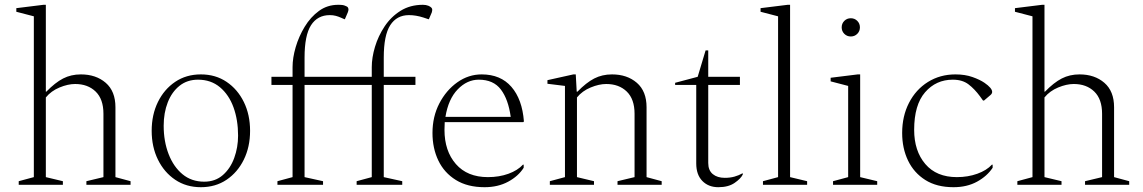

<svg xmlns="http://www.w3.org/2000/svg" viewBox="-20 -770 4763 800"><path d="M58 0V-15L121 -32V-702L48 -721V-736L161 -750H171V-388H173Q210 -426 243 -443Q276 -460 317 -460Q380 -460 420.5 -425Q461 -390 461 -323V-32L524 -15V0H340V-15L411 -32V-296Q411 -357 378.5 -388.5Q346 -420 293 -420Q263 -420 228 -405.5Q193 -391 171 -364V-32L242 -15V0Z M817 10Q756 10 710 -21Q664 -52 638 -105Q612 -158 612 -225Q612 -292 638 -345Q664 -398 710 -429Q756 -460 817 -460Q878 -460 924 -429Q970 -398 996 -345Q1022 -292 1022 -225Q1022 -158 996 -105Q970 -52 924 -21Q878 10 817 10ZM831 -13Q877 -13 908.5 -40.5Q940 -68 956 -112Q972 -156 972 -205Q972 -270 953 -322.5Q934 -375 896.5 -406.5Q859 -438 805 -438Q760 -438 728 -412.5Q696 -387 679 -343.5Q662 -300 662 -246Q662 -181 682.5 -128Q703 -75 740.5 -44Q778 -13 831 -13Z M1136 0V-15L1199 -32V-416H1111V-450H1199V-490Q1199 -529 1212 -573.5Q1225 -618 1249.5 -658.5Q1274 -699 1309 -724.5Q1344 -750 1389 -750Q1401 -750 1407.5 -749Q1414 -748 1418 -746Q1427 -743 1429.5 -739Q1432 -735 1432 -730Q1432 -726 1429 -718L1417 -690H1415L1399 -697Q1390 -701 1379 -704Q1368 -707 1354 -707Q1303 -707 1276 -665Q1249 -623 1249 -530V-450H1529V-490Q1529 -530 1542.5 -575Q1556 -620 1582.5 -660Q1609 -700 1649 -725Q1689 -750 1742 -750Q1755 -750 1765 -746Q1781 -739 1781 -730Q1781 -728 1780.5 -724.5Q1780 -721 1779 -718L1767 -690H1765L1744 -697Q1713 -707 1684 -707Q1633 -707 1606 -665Q1579 -623 1579 -530V-450H1711V-416H1579V-32L1656 -15V0H1466V-15L1529 -32V-416H1249V-32L1326 -15V0Z M1999 10Q1928 10 1879.5 -20Q1831 -50 1806.5 -101Q1782 -152 1782 -216Q1782 -284 1810.5 -339Q1839 -394 1885.5 -427Q1932 -460 1987 -460Q2066 -460 2111 -408Q2156 -356 2163 -264L2160 -261H1833Q1832 -246 1832 -229Q1832 -141 1879.5 -86.5Q1927 -32 2013 -32Q2060 -32 2098.5 -46Q2137 -60 2159 -84H2162V-71Q2140 -36 2097.5 -13Q2055 10 1999 10ZM1975 -438Q1926 -438 1887 -397.5Q1848 -357 1836 -283H2108Q2098 -356 2067 -397Q2036 -438 1975 -438Z M2271 0V-15L2334 -32V-412L2261 -421V-436L2369 -460H2379L2383 -388H2386Q2423 -426 2456 -443Q2489 -460 2530 -460Q2593 -460 2633.5 -425Q2674 -390 2674 -323V-32L2737 -15V0H2553V-15L2624 -32V-296Q2624 -357 2591.5 -388.5Q2559 -420 2506 -420Q2476 -420 2441 -405.5Q2406 -391 2384 -364V-32L2455 -15V0Z M2973 10Q2932 10 2906.5 -16Q2881 -42 2881 -89V-416H2793V-425L2887 -450L2920 -560H2931V-450H3063V-416H2931V-91Q2931 -60 2950 -44.5Q2969 -29 3000 -29Q3022 -29 3040 -34Q3058 -39 3074 -48L3075 -47V-43Q3067 -26 3041 -8Q3015 10 2973 10Z M3159 0V-15L3222 -32V-702L3149 -721V-736L3262 -750H3272V-32L3343 -15V0Z M3525 -618Q3509 -618 3498 -629Q3487 -640 3487 -656Q3487 -672 3498 -683Q3509 -694 3525 -694Q3541 -694 3552 -683Q3563 -672 3563 -656Q3563 -640 3552 -629Q3541 -618 3525 -618ZM3451 0V-15L3514 -32V-412L3441 -431V-446L3554 -460H3564V-32L3635 -15V0Z M3953 10Q3883 10 3835.5 -20Q3788 -50 3763.5 -101Q3739 -152 3739 -216Q3739 -286 3767.5 -341.5Q3796 -397 3846.5 -428.5Q3897 -460 3961 -460Q4001 -460 4032 -449Q4063 -438 4082 -425Q4114 -403 4114 -387Q4114 -380 4107 -374L4080 -351H4076L4063 -369Q4041 -399 4015.5 -418.5Q3990 -438 3950 -438Q3880 -438 3834.5 -385.5Q3789 -333 3789 -229Q3789 -141 3835.5 -86.5Q3882 -32 3967 -32Q4013 -32 4052 -46Q4091 -60 4113 -84H4116V-71Q4093 -36 4051 -13Q4009 10 3953 10Z M4219 0V-15L4282 -32V-702L4209 -721V-736L4322 -750H4332V-388H4334Q4371 -426 4404 -443Q4437 -460 4478 -460Q4541 -460 4581.5 -425Q4622 -390 4622 -323V-32L4685 -15V0H4501V-15L4572 -32V-296Q4572 -357 4539.5 -388.5Q4507 -420 4454 -420Q4424 -420 4389 -405.5Q4354 -391 4332 -364V-32L4403 -15V0Z"/></svg>

Font: Spectral ExtraLight
Style: Regular
Weight: 275
Designer: Jean-Baptiste Levee
Foundry: Production Type
Version: Version 2.001